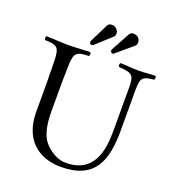

<svg xmlns="http://www.w3.org/2000/svg" viewBox="-150 -949 968 1074"><g transform="rotate(20 334.0 -412.5)"><path d="M503.5 -792C503.5 -808.2 491.5 -830 462.5 -830C451.5 -830 444.5 -826 439.5 -818L380.2 -709C377.7 -704.4 376.5 -701 376.5 -698C376.5 -690 384.5 -685 389.5 -685C392.5 -685 395.5 -686 397.5 -688L496.5 -772C500.5 -776 503.5 -783 503.5 -792ZM372.5 -797C372.5 -820.3 350.2 -835 334.5 -835C319.5 -835 312.5 -831 307.5 -823L252.9 -713C251 -709.2 250.5 -704 250.5 -702C250.5 -695 256.5 -690 263.5 -690C269.1 -690 273.1 -693.5 277.5 -697.5L365.5 -778C370.5 -782 372.5 -789 372.5 -797ZM179 -269V-383C179 -433 179 -475 181 -536C183 -619 200 -624 270 -627C276 -633 276 -644 270 -650C221 -649 190.7 -645 140 -645C89.3 -645 60 -649 10 -650C4 -644 4 -633 10 -627C80 -624 96 -619 98 -536C100 -453 100 -404 100 -321V-236C100 -32 242 10 332 10C537 10 580 -117 580 -295V-536C580 -619 598 -620 658 -627C664 -633 664 -644 658 -650C609 -649 598.3 -645 560 -645C517.1 -645 500 -649 450 -650C444 -644 444 -633 450 -627C525 -620 542 -619 542 -536V-277C542 -165 521 -21 352 -21C304 -21 264 -47 234 -76C185 -123 179 -204 179 -269Z"/></g></svg>

Font: Libertinus Serif Display
Style: Regular
Weight: 400
Designer: Philipp H. Poll
Foundry: Khaled Hosny
Version: Version 6.1